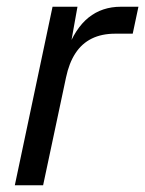

<svg xmlns="http://www.w3.org/2000/svg" viewBox="-20 -550 431 570"><path d="M24 0 136 -530H210L186 -396L178 -398Q203 -466 243 -498Q283 -530 339 -530H391L374 -450H322Q282 -450 252.5 -435.5Q223 -421 204 -392Q185 -363 176 -320L108 0Z"/></svg>

Font: Geist
Style: Italic
Weight: 400
Italic angle: -12°
Designer: Basement.studio, Andrés Briganti, Mateo Zaragoza
Foundry: Basement.studio, Vercel, Andrés Briganti, Guido Ferreyra, Mateo Zaragoza
Version: Version 1.500